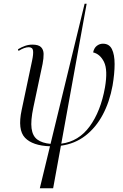

<svg xmlns="http://www.w3.org/2000/svg" viewBox="-20 -780 667 1037"><path d="M195 237 250 10Q156 7 115 -36Q74 -79 97 -186L153 -451Q161 -488 158.5 -506.5Q156 -525 135 -525Q112 -525 80 -505L77 -514Q97 -526 116 -532.5Q135 -539 155 -539Q188 -539 201.5 -525.5Q215 -512 215.5 -489Q216 -466 210 -435L160 -199Q145 -128 150.5 -86.5Q156 -45 182 -26Q208 -7 253 -3L437 -760H448L311 -4Q405 -16 464.5 -97.5Q524 -179 547 -308Q563 -402 542 -445Q521 -488 483 -497Q488 -521 503 -532.5Q518 -544 536 -544Q570 -544 584.5 -514.5Q599 -485 599 -434Q599 -383 588 -318Q572 -230 535 -160.5Q498 -91 441 -47Q384 -3 309 7L267 237Z"/></svg>

Font: Noto Serif Display ExtraCondensed Light
Style: Italic
Weight: 300
Width: 2
Italic angle: -12°
Designer: Monotype Design Team
Foundry: Monotype Imaging Inc.
Version: Version 2.009